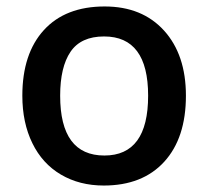

<svg xmlns="http://www.w3.org/2000/svg" viewBox="-20 -570 651 600"><path d="M561 -271Q561 -138.7 493.2 -64.5Q425.3 9.8 304.2 9.8Q228.5 9.8 170.4 -24.4Q112.3 -58.6 81.1 -122.6Q49.8 -186.5 49.8 -271Q49.8 -402.3 117.2 -476.1Q184.6 -549.8 307.1 -549.8Q424.3 -549.8 492.7 -474.4Q561 -398.9 561 -271ZM168 -271Q168 -84 306.2 -84Q442.9 -84 442.9 -271Q442.9 -456.1 305.2 -456.1Q232.9 -456.1 200.4 -408.2Q168 -360.4 168 -271Z"/></svg>

Font: f5_41667          
Style: Regular
Weight: 600
Foundry: Ascender Corporation
Version: Version 1.10